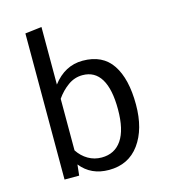

<svg xmlns="http://www.w3.org/2000/svg" viewBox="-113 -838 825 938"><g transform="rotate(-15 300.0 -369.0)"><path d="M335 -538Q436 -538 484 -466Q532 -394 532 -264Q532 -140 477 -64.5Q422 11 323 11Q232 11 180 -55L174 0H100V-739L184 -749V-458Q245 -538 335 -538ZM441 -264Q441 -366 409.5 -418Q378 -470 316 -470Q276 -470 242.5 -446Q209 -422 184 -386V-125Q205 -93 236 -75Q267 -57 304 -57Q370 -57 405.5 -109Q441 -161 441 -264Z"/></g></svg>

Font: FiraDG Mono
Style: Regular
Weight: 400
Designer: Carrois Corporate & Edenspiekermann AG
Foundry: Carrois Corporate GbR & Edenspiekermann AG
Version: Version 3.206